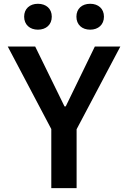

<svg xmlns="http://www.w3.org/2000/svg" viewBox="-20 -970 660 990"><path d="M375 0V-303.5L600.5 -730H469L319 -421.5H312.5L161.5 -730H20L244.5 -304.5V0ZM175.5 -817C218 -817 247 -843 247 -884C247 -925 218 -950.5 175.5 -950.5C133.5 -950.5 104.5 -925 104.5 -884C104.5 -843 133.5 -817 175.5 -817ZM445 -817C487 -817 516 -843 516 -884C516 -925 487 -950.5 445 -950.5C402.5 -950.5 374 -925 374 -884C374 -843 402.5 -817 445 -817Z"/></svg>

Font: Monaspace Neon SemiBold
Style: Regular
Weight: 600
Designer: Riley Cran & the Lettermatic Team
Foundry: Lettermatic
Version: Version 1.200 (Monaspace Neon)